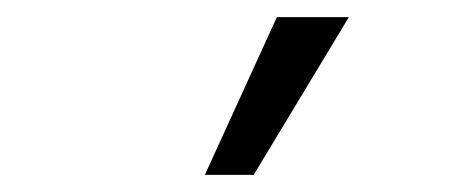

<svg xmlns="http://www.w3.org/2000/svg" viewBox="-20 -759 540 224"><path d="M219 -555 303 -739H387L276 -555Z"/></svg>

Font: Nunito Sans 10pt Condensed
Style: Regular
Weight: 400
Width: 3
Designer: Vernon Adams
Foundry: Vernon Adams
Version: Version 3.101;gftools[0.9.27]